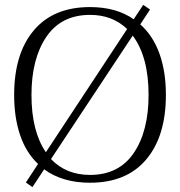

<svg xmlns="http://www.w3.org/2000/svg" viewBox="-20 -739 738 787"><path d="M660 -350Q660 -181 579.5 -85.5Q499 10 349 10Q236 10 161 -45L113 28L86 9L136 -67Q87 -113 62.5 -185Q38 -257 38 -350Q38 -519 118.5 -614.5Q199 -710 349 -710Q457 -710 528 -660L567 -719L595 -700L555 -639Q607 -593 633.5 -519.5Q660 -446 660 -350ZM168 -115 501 -620Q441 -678 349 -678Q231 -678 170 -588Q109 -498 109 -350Q109 -201 168 -115ZM589 -350Q589 -506 524 -593L189 -87Q251 -22 349 -22Q467 -22 528 -111.5Q589 -201 589 -350Z"/></svg>

Font: Trirong Light
Style: Regular
Weight: 300
Designer: Katatrad Team
Foundry: CadsonDemak
Version: Version 1.001